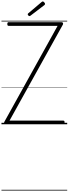

<svg xmlns="http://www.w3.org/2000/svg" viewBox="-20 -1698 938 2623"><path d="M56 0Q48 0 42.5 -5Q37 -10 36 -17.5Q35 -25 39 -33L767 -1345H97Q89 -1345 84.5 -1350.5Q80 -1356 80 -1370Q80 -1384 84.5 -1389.5Q89 -1395 97 -1395H821Q835 -1395 840 -1384.5Q845 -1374 839 -1362L110 -50H845Q854 -50 858 -45Q862 -40 862 -26Q862 -12 858 -6Q854 0 845 0ZM384 -1478Q375 -1478 367 -1486.5Q359 -1495 359 -1502Q359 -1505 360 -1508Q361 -1511 365 -1515L547 -1669Q552 -1672 555 -1675Q558 -1678 564 -1678Q570 -1678 577.5 -1672.5Q585 -1667 590 -1659Q595 -1651 595 -1644Q595 -1640 593.5 -1637Q592 -1634 587 -1629L398 -1485Q393 -1482 390 -1480Q387 -1478 384 -1478ZM0 895H898V905H0ZM0 -20H898V0H0ZM0 -505H898V-500H0ZM0 -1415H898V-1405H0Z"/></svg>

Font: Playwrite BE WAL Guides
Style: Regular
Weight: 400
Designer: Veronika Burian, José Scaglione
Foundry: TypeTogether
Version: Version 1.003